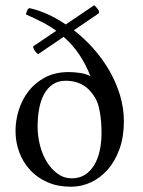

<svg xmlns="http://www.w3.org/2000/svg" viewBox="-20 -703 544 730"><path d="M229 -396Q200 -396 179.5 -381.5Q159 -367 146.5 -343Q134 -319 128.5 -287.5Q123 -256 123 -222Q123 -186 132 -150.5Q141 -115 158 -87.5Q175 -60 199 -42.5Q223 -25 253 -25Q282 -25 303 -38.5Q324 -52 338 -75Q352 -98 359 -129.5Q366 -161 366 -197Q366 -238 360.5 -271.5Q355 -305 347 -321Q327 -360 298 -378Q269 -396 229 -396ZM194 -586Q169 -604 140 -619Q111 -634 79 -648Q79 -653 83 -662.5Q87 -672 93 -672Q128 -664 163 -648Q198 -632 230 -610L338 -683Q344 -679 352 -668Q360 -657 355 -652L261 -588Q301 -557 335.5 -518Q370 -479 395.5 -435Q421 -391 436 -342Q451 -293 451 -241Q451 -182 434 -135.5Q417 -89 389 -57.5Q361 -26 325 -9.5Q289 7 250 7Q200 7 161 -10Q122 -27 95 -56Q68 -85 53.5 -123.5Q39 -162 39 -206Q39 -245 51.5 -285Q64 -325 89 -357Q114 -389 152 -409Q190 -429 241 -429Q262 -429 285.5 -425.5Q309 -422 324 -413Q305 -461 280 -497.5Q255 -534 222 -563L125 -497Q122 -499 118 -503Q114 -507 111 -512Q108 -517 106.5 -521.5Q105 -526 108 -528Z"/></svg>

Font: Vermiglione
Style: Regular
Weight: 400
Version: Version 1.000